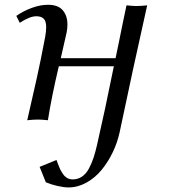

<svg xmlns="http://www.w3.org/2000/svg" viewBox="-20 -511 725 816"><path d="M183.6 0Q155.8 -2.9 142.1 -2.9Q122.1 -2.9 95.7 0Q102.5 -31.2 116.5 -91.3Q130.4 -151.4 137 -181.9Q143.6 -212.4 153.6 -260.3Q163.6 -308.1 171.9 -353.5Q176.3 -378.4 176.3 -396Q176.3 -419.9 166.3 -430.9Q156.2 -441.9 133.8 -441.9Q106.9 -441.9 64 -414.1L49.3 -443.4Q78.6 -463.9 114.7 -477.3Q150.9 -490.7 184.6 -490.7Q226.6 -490.7 246.6 -467.5Q266.6 -444.3 266.6 -406.7Q266.6 -389.6 263.2 -373Q253.4 -327.6 238.3 -263.7H471.2Q476.6 -288.6 485.6 -333.3Q494.6 -377.9 502.4 -416Q510.3 -454.1 517.6 -488.3Q545.4 -485.4 559.1 -485.4Q579.1 -485.4 605.5 -488.3Q543.9 -213.4 488.3 51.8Q479 94.7 459.2 136Q439.5 177.2 411.9 210.9Q384.3 244.6 347.4 265.1Q310.5 285.6 271 285.6Q252 285.6 224.1 279.3Q196.3 272.9 174.8 263.7Q152.8 210 148.4 198.2L220.2 168.9Q221.2 171.4 226.1 185.1Q231 198.7 235.4 207.8Q239.7 216.8 247.3 228Q254.9 239.3 265.4 245.4Q275.9 251.5 288.6 251.5Q311 251.5 328.6 239.5Q346.2 227.5 358.2 204.8Q370.1 182.1 377.4 159.9Q384.8 137.7 392.1 106.4Q425.8 -40 463.9 -229.5H230Q198.7 -97.2 183.6 0Z"/></svg>

Font: Flanker
Style: Italic
Weight: 400
Italic angle: -12°
Designer: Flanker
Version: Version 2.027